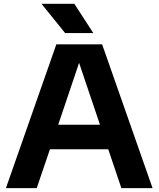

<svg xmlns="http://www.w3.org/2000/svg" viewBox="-20 -968 816 988"><path d="M10.5 0 270 -740H505.5L765 0H604.5L537 -200H237L169 0ZM279.5 -326H494.5L387 -644.5ZM315 -798 193.5 -948.5H362.5L460 -798Z"/></svg>

Font: Encode Sans Semi Expanded
Style: Bold
Weight: 700
Width: 6
Designer: Multiple Designers
Foundry: Impallari Type
Version: Version 3.000; ttfautohint (v1.8.3) -l 8 -r 50 -G 200 -x 14 